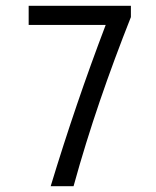

<svg xmlns="http://www.w3.org/2000/svg" viewBox="-20 -643 540 663"><path d="M155 0H234C289 -200 356 -392 432 -584V-623H79V-557H345C275 -373 213 -191 155 0Z"/></svg>

Font: Inconsolata
Style: Regular
Weight: 400
Monospace: yes
Designer: Raph Levien, Cyreal, Brenton Simpson
Foundry: Raph Levien, Cyreal, Google
Version: Version 3.100